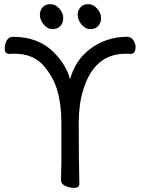

<svg xmlns="http://www.w3.org/2000/svg" viewBox="-20 -894 684 929"><path d="M364 -4Q364 15 340 15Q316 15 295.5 5.5Q275 -4 275 -22L277 -111V-300Q277 -388 257 -457Q237 -526 185 -583Q135 -634 50 -634Q32 -634 26 -633Q3 -633 3 -657.5Q3 -682 13 -699Q23 -716 43 -716Q165 -716 240 -641Q301 -580 319 -510Q345 -607 422 -661.5Q499 -716 595 -716Q615 -716 625.5 -699Q636 -682 636 -668Q636 -633 612 -633Q606 -634 588 -634Q435 -634 382 -457Q361 -388 361 -300Q361 -110 364 -4ZM455 -768Q441 -753 417 -753Q393 -753 374.5 -775.5Q356 -798 356 -821Q356 -844 369.5 -859Q383 -874 407 -874Q431 -874 450 -852.5Q469 -831 469 -807Q469 -783 455 -768ZM272 -768Q258 -753 234 -753Q210 -753 191.5 -775.5Q173 -798 173 -821Q173 -844 186.5 -859Q200 -874 224 -874Q248 -874 267 -852.5Q286 -831 286 -807Q286 -783 272 -768Z"/></svg>

Font: LXGW WenKai Lite Medium
Style: Regular
Weight: 500
Designer: LXGW / Fontworks Inc.
Foundry: LXGW / Fontworks Inc.
Version: Version 1.511; March 25, 2025